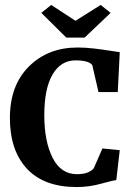

<svg xmlns="http://www.w3.org/2000/svg" viewBox="-20 -748 529 776"><path d="M248 -596 147 -696 187 -728 285 -664 387 -728 427 -696 322 -596ZM290 8Q158 8 89 -66Q20 -140 20 -271Q20 -403 97 -479.5Q174 -556 294 -556Q325 -556 359.5 -552Q394 -548 425 -543Q456 -538 464 -537L456 -376H378L353 -485Q338 -504 285 -504Q226 -504 192.5 -447Q159 -390 159 -282Q159 -177 192.5 -110.5Q226 -44 291 -44Q339 -44 359 -68L394 -148L464 -141L450 -20Q437 -19 388.5 -5.5Q340 8 290 8Z"/></svg>

Font: Aikya
Style: Bold
Weight: 700
Designer: Neelakash Kshetrimayum (Latin subset based on Merriweather by Eben Sorkin)
Foundry: Brand New Type
Version: Version 1.00 b005